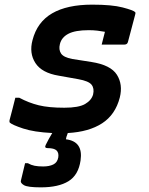

<svg xmlns="http://www.w3.org/2000/svg" viewBox="-20 -565 640 827"><path d="M377 -545Q462 -545 508 -533Q554 -521 562 -513Q565 -509 562 -501L531 -384Q528 -373 516 -373H418L420 -381Q424 -395 426.5 -406.5Q429 -418 432 -428Q416 -431 399 -433Q382 -435 362 -435Q304 -435 274.5 -419.5Q245 -404 238 -375Q232 -351 243 -334.5Q254 -318 291 -311L374 -298Q457 -285 483.5 -243Q510 -201 496 -145Q477 -71 420 -34Q363 3 272 8Q269 17 266 25L264 35Q339 44 327 126Q318 189 275 215.5Q232 242 156 242Q99 242 83 232.5Q67 223 70 213Q81 169 88 138H100Q114 146 129 149Q144 152 166 152Q192 152 209.5 143.5Q227 135 231 113Q234 93 223.5 83Q213 73 185 73Q170 73 177 59Q183 47 190 34Q197 21 205 8Q126 4 79.5 -11.5Q33 -27 22 -37Q20 -40 21 -47Q29 -76 34.5 -98.5Q40 -121 46 -144H63Q104 -122 147 -111.5Q190 -101 257 -101Q319 -101 346.5 -117Q374 -133 381 -158Q387 -184 374.5 -200Q362 -216 317 -224L233 -239Q160 -251 132.5 -293.5Q105 -336 120 -392Q140 -470 204.5 -507.5Q269 -545 377 -545Z"/></svg>

Font: Recursive Mn Lnr St SmB
Style: Italic
Weight: 600
Italic angle: -15°
Monospace: yes
Version: Version 1.079;hotconv 1.0.112;makeotfexe 2.5.65598; ttfautoh